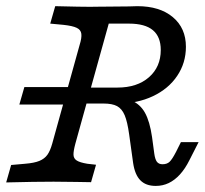

<svg xmlns="http://www.w3.org/2000/svg" viewBox="-20 -591 663 622"><path d="M185.5 -510.5 142.7 -514.5 158.9 -571Q187.9 -570.2 231 -569.4Q274.2 -568.5 306.5 -569.4H311.3Q354.8 -570.2 397.6 -570.2Q411.3 -571 425 -571Q497.6 -571 539.9 -535.5Q582.3 -500 582.3 -439.5Q582.3 -387.1 554 -345.2Q525.8 -303.2 475.4 -279.4Q425 -255.6 362.1 -255.6H252.4L266.9 -307.3H360.5Q424.2 -307.3 462.5 -340.7Q500.8 -374.2 500.8 -429Q500.8 -471.8 475.4 -493.1Q450 -514.5 397.6 -514.5H332.3L245.2 -201.6H170.2L237.9 -445.2Q245.2 -468.5 243.5 -481.5Q241.9 -494.4 228.6 -500.8Q215.3 -507.3 185.5 -510.5ZM411.3 -62.9 398.4 -155.6Q392.7 -196.8 383.9 -217.7Q375 -238.7 359.3 -247.2Q343.5 -255.6 315.3 -255.6L324.2 -278.2Q375 -278.2 404.4 -266.1Q433.9 -254 449.6 -225.8Q465.3 -197.6 472.6 -146.8L479.8 -93.5Q482.3 -75 488.3 -66.9Q494.4 -58.9 506.5 -58.9Q521 -58.9 529.4 -66.9Q537.9 -75 550 -98.4L566.1 -130.6H623.4L593.5 -71.8Q579.8 -44.4 562.9 -25.8Q546 -7.3 526.6 2Q507.3 11.3 484.7 11.3Q452.4 11.3 434.7 -6.9Q416.9 -25 411.3 -62.9ZM0 0 16.1 -56.5 61.3 -60.5Q91.1 -62.9 107.7 -69.8Q124.2 -76.6 133.5 -89.5Q142.7 -102.4 149.2 -125.8L170.2 -201.6H245.2L224.2 -125.8Q217.7 -101.6 218.1 -89.5Q218.5 -77.4 228.6 -71Q238.7 -64.5 262.9 -60.5L291.1 -57.3L275 -0.8Q251.6 -1.6 228.2 -1.6Q191.1 -2.4 154 -2.4H151.6H153.2Q94.4 -2.4 0 0ZM58.9 -308.9H237.9L221.8 -252.4H42.7Z"/></svg>

Font: Playfair Micro SmCond SmLight
Style: Italic
Weight: 360
Width: 4
Italic angle: -15.6°
Designer: Claus Eggers Sørensen
Foundry: Claus Eggers Sørensen
Version: Version 2.203;Glyphs 3.3 (3326)